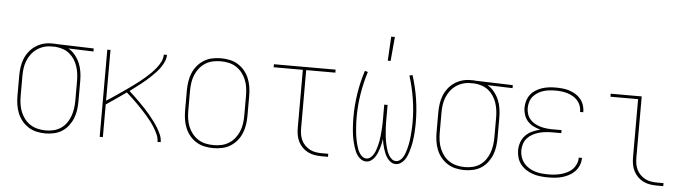

<svg xmlns="http://www.w3.org/2000/svg" viewBox="-47 -939 4094 1141"><g transform="rotate(5 2000.0 -368.0)"><path d="M249 8Q223 8 197 2.5Q171 -3 148.5 -17Q126 -31 109 -51.5Q92 -72 82 -96.5Q72 -121 68 -147.5Q64 -174 64 -200V-320Q64 -345 67.5 -370.5Q71 -396 80 -419.5Q89 -443 104.5 -463.5Q120 -484 141 -498.5Q162 -513 186.5 -520.5Q211 -528 237 -528H250Q254 -528 258.5 -528Q263 -528 267 -527L491 -520V-502L341 -507Q364 -494 381.5 -472.5Q399 -451 409.5 -426Q420 -401 424 -374Q428 -347 428 -320V-200Q428 -174 424.5 -148Q421 -122 411.5 -98Q402 -74 386 -53Q370 -32 348.5 -18Q327 -4 301 2Q275 8 249 8ZM249 -10Q273 -10 296 -15.5Q319 -21 338.5 -34Q358 -47 372 -66.5Q386 -86 394 -108Q402 -130 405.5 -153.5Q409 -177 409 -200V-320Q409 -342 406 -364Q403 -386 396 -407Q389 -428 376.5 -447Q364 -466 346.5 -480Q329 -494 308 -501Q287 -508 264 -510H238Q215 -510 193 -503Q171 -496 152 -482.5Q133 -469 119.5 -450.5Q106 -432 97.5 -410.5Q89 -389 86 -366Q83 -343 83 -320V-200Q83 -176 86.5 -152.5Q90 -129 99 -106.5Q108 -84 123 -65Q138 -46 158 -33.5Q178 -21 201.5 -15.5Q225 -10 249 -10Z M572 0V-520H591V-217Q610 -229 629 -242Q648 -255 666.5 -267.5Q685 -280 703.5 -293Q722 -306 740 -319Q758 -332 776 -346Q794 -360 811 -374.5Q828 -389 844 -405Q860 -421 874 -438.5Q888 -456 898.5 -476.5Q909 -497 909 -520H928Q928 -500 920 -481.5Q912 -463 901 -446.5Q890 -430 876.5 -415.5Q863 -401 848.5 -387Q834 -373 819 -360Q804 -347 788.5 -335Q773 -323 757 -311Q741 -299 725 -287Q742 -272 758.5 -256Q775 -240 791 -224Q807 -208 822.5 -191.5Q838 -175 852.5 -157.5Q867 -140 880.5 -122Q894 -104 906 -84.5Q918 -65 927 -44Q936 -23 936 0H917Q917 -22 908 -42.5Q899 -63 887.5 -82Q876 -101 862.5 -118.5Q849 -136 834.5 -152.5Q820 -169 805 -185Q790 -201 774.5 -216.5Q759 -232 743 -247Q727 -262 710 -277Q681 -256 651 -235.5Q621 -215 591 -195V0Z M1250 8Q1224 8 1197.5 2.5Q1171 -3 1148.5 -17Q1126 -31 1109 -51.5Q1092 -72 1082 -96.5Q1072 -121 1068 -147.5Q1064 -174 1064 -200V-320Q1064 -346 1068 -372.5Q1072 -399 1082 -423.5Q1092 -448 1109 -468.5Q1126 -489 1148.5 -503Q1171 -517 1197.5 -522.5Q1224 -528 1250 -528Q1276 -528 1302.5 -522.5Q1329 -517 1351.5 -503Q1374 -489 1391 -468.5Q1408 -448 1418 -423.5Q1428 -399 1432 -372.5Q1436 -346 1436 -320V-200Q1436 -174 1432 -147.5Q1428 -121 1418 -96.5Q1408 -72 1391 -51.5Q1374 -31 1351.5 -17Q1329 -3 1302.5 2.5Q1276 8 1250 8ZM1250 -10Q1274 -10 1297.5 -15Q1321 -20 1341.5 -33Q1362 -46 1377 -65Q1392 -84 1401 -106Q1410 -128 1413.5 -152Q1417 -176 1417 -200V-320Q1417 -344 1413.5 -368Q1410 -392 1401 -414Q1392 -436 1377 -455Q1362 -474 1341.5 -487Q1321 -500 1297.5 -505Q1274 -510 1250 -510Q1226 -510 1202.5 -505Q1179 -500 1158.5 -487Q1138 -474 1123 -455Q1108 -436 1099 -414Q1090 -392 1086.5 -368Q1083 -344 1083 -320V-200Q1083 -176 1086.5 -152Q1090 -128 1099 -106Q1108 -84 1123 -65Q1138 -46 1158.5 -33Q1179 -20 1202.5 -15Q1226 -10 1250 -10Z M1895 0Q1874 0 1853.5 -3.5Q1833 -7 1814.5 -16Q1796 -25 1781 -40Q1766 -55 1756.5 -74Q1747 -93 1743.5 -113.5Q1740 -134 1740 -155V-502H1566V-520H1934V-502H1760V-155Q1760 -136 1763 -118Q1766 -100 1774 -83.5Q1782 -67 1795 -54Q1808 -41 1824 -32.5Q1840 -24 1858.5 -21Q1877 -18 1895 -18H1934V0Z M2338 8Q2323 8 2310 -0.5Q2297 -9 2288 -21.5Q2279 -34 2273 -48Q2267 -62 2262.5 -76.5Q2258 -91 2255 -105.5Q2252 -120 2250 -135Q2248 -120 2245 -105.5Q2242 -91 2237.5 -76.5Q2233 -62 2227 -48Q2221 -34 2212 -21.5Q2203 -9 2190 -0.5Q2177 8 2162 8Q2147 8 2134 0Q2121 -8 2112 -19.5Q2103 -31 2097 -44.5Q2091 -58 2086.5 -72.5Q2082 -87 2078.5 -101.5Q2075 -116 2072.5 -130.5Q2070 -145 2068.5 -159.5Q2067 -174 2066 -189Q2065 -204 2064.5 -218.5Q2064 -233 2064 -248Q2064 -319 2075 -389.5Q2086 -460 2108 -528L2126 -523Q2105 -456 2094 -387Q2083 -318 2083 -248Q2083 -234 2083.5 -221Q2084 -208 2085 -194.5Q2086 -181 2087 -167.5Q2088 -154 2090 -141Q2092 -128 2094.5 -114.5Q2097 -101 2100.5 -88.5Q2104 -76 2108.5 -63Q2113 -50 2120 -38.5Q2127 -27 2137.5 -18.5Q2148 -10 2162 -10Q2176 -10 2187 -19.5Q2198 -29 2205 -41Q2212 -53 2216.5 -66.5Q2221 -80 2224.5 -93.5Q2228 -107 2230.5 -120.5Q2233 -134 2234.5 -148Q2236 -162 2237 -176Q2238 -190 2239 -204Q2240 -218 2240 -232Q2240 -246 2240 -260V-338H2260V-260Q2260 -246 2260 -232Q2260 -218 2261 -204Q2262 -190 2263 -176Q2264 -162 2265.5 -148Q2267 -134 2269.5 -120.5Q2272 -107 2275.5 -93.5Q2279 -80 2283.5 -66.5Q2288 -53 2295 -41Q2302 -29 2313 -19.5Q2324 -10 2338 -10Q2352 -10 2362.5 -18.5Q2373 -27 2380 -38.5Q2387 -50 2391.5 -63Q2396 -76 2399.5 -88.5Q2403 -101 2405.5 -114.5Q2408 -128 2410 -141Q2412 -154 2413 -167.5Q2414 -181 2415 -194.5Q2416 -208 2416.5 -221Q2417 -234 2417 -248Q2417 -318 2406 -387Q2395 -456 2374 -523L2392 -528Q2414 -460 2425 -389.5Q2436 -319 2436 -248Q2436 -233 2435.5 -218.5Q2435 -204 2434 -189Q2433 -174 2431.5 -159.5Q2430 -145 2427.5 -130.5Q2425 -116 2421.5 -101.5Q2418 -87 2413.5 -72.5Q2409 -58 2403 -44.5Q2397 -31 2388 -19.5Q2379 -8 2366 0Q2353 8 2338 8ZM2238 -600 2246 -744H2268L2255 -600Z M2749 8Q2723 8 2697 2.5Q2671 -3 2648.5 -17Q2626 -31 2609 -51.5Q2592 -72 2582 -96.5Q2572 -121 2568 -147.5Q2564 -174 2564 -200V-320Q2564 -345 2567.5 -370.5Q2571 -396 2580 -419.5Q2589 -443 2604.5 -463.5Q2620 -484 2641 -498.5Q2662 -513 2686.5 -520.5Q2711 -528 2737 -528H2750Q2754 -528 2758.5 -528Q2763 -528 2767 -527L2991 -520V-502L2841 -507Q2864 -494 2881.5 -472.5Q2899 -451 2909.5 -426Q2920 -401 2924 -374Q2928 -347 2928 -320V-200Q2928 -174 2924.5 -148Q2921 -122 2911.5 -98Q2902 -74 2886 -53Q2870 -32 2848.5 -18Q2827 -4 2801 2Q2775 8 2749 8ZM2749 -10Q2773 -10 2796 -15.5Q2819 -21 2838.5 -34Q2858 -47 2872 -66.5Q2886 -86 2894 -108Q2902 -130 2905.5 -153.5Q2909 -177 2909 -200V-320Q2909 -342 2906 -364Q2903 -386 2896 -407Q2889 -428 2876.5 -447Q2864 -466 2846.5 -480Q2829 -494 2808 -501Q2787 -508 2764 -510H2738Q2715 -510 2693 -503Q2671 -496 2652 -482.5Q2633 -469 2619.5 -450.5Q2606 -432 2597.5 -410.5Q2589 -389 2586 -366Q2583 -343 2583 -320V-200Q2583 -176 2586.5 -152.5Q2590 -129 2599 -106.5Q2608 -84 2623 -65Q2638 -46 2658 -33.5Q2678 -21 2701.5 -15.5Q2725 -10 2749 -10Z M3247 8Q3225 8 3202 5.5Q3179 3 3157.5 -4Q3136 -11 3116.5 -23.5Q3097 -36 3083 -53.5Q3069 -71 3062.5 -93Q3056 -115 3056 -138Q3056 -162 3064.5 -186Q3073 -210 3090.5 -227.5Q3108 -245 3130.5 -255Q3153 -265 3177 -271Q3156 -276 3136 -286Q3116 -296 3101 -312Q3086 -328 3079 -349.5Q3072 -371 3072 -393Q3072 -413 3078 -433.5Q3084 -454 3096.5 -470.5Q3109 -487 3127 -498.5Q3145 -510 3165 -516.5Q3185 -523 3205.5 -525.5Q3226 -528 3247 -528Q3267 -528 3287.5 -526Q3308 -524 3327 -518Q3346 -512 3364 -501.5Q3382 -491 3395 -475.5Q3408 -460 3415 -440.5Q3422 -421 3422 -401V-396H3403V-400Q3403 -418 3396.5 -435Q3390 -452 3378 -465Q3366 -478 3350 -487Q3334 -496 3317 -501Q3300 -506 3282.5 -508Q3265 -510 3247 -510Q3229 -510 3210.5 -508Q3192 -506 3174.5 -500.5Q3157 -495 3141 -485Q3125 -475 3113.5 -461Q3102 -447 3096.5 -429Q3091 -411 3091 -392Q3091 -374 3097 -356Q3103 -338 3115 -324.5Q3127 -311 3143.5 -302Q3160 -293 3177.5 -288Q3195 -283 3213.5 -281Q3232 -279 3250 -279H3303V-261H3250Q3230 -261 3210 -259Q3190 -257 3170.5 -251.5Q3151 -246 3133 -236.5Q3115 -227 3101.5 -212Q3088 -197 3081.5 -177.5Q3075 -158 3075 -138Q3075 -118 3081.5 -98.5Q3088 -79 3100.5 -63.5Q3113 -48 3130.5 -37Q3148 -26 3167.5 -20Q3187 -14 3207 -12Q3227 -10 3247 -10Q3266 -10 3285 -12Q3304 -14 3322.5 -19Q3341 -24 3358.5 -32.5Q3376 -41 3389.5 -54.5Q3403 -68 3411 -86Q3419 -104 3419 -123V-125H3438V-123Q3438 -101 3429.5 -80.5Q3421 -60 3406.5 -44.5Q3392 -29 3372.5 -18.5Q3353 -8 3332.5 -2Q3312 4 3290.5 6Q3269 8 3247 8Z M3895 0Q3874 0 3853.5 -3.5Q3833 -7 3814.5 -16Q3796 -25 3781 -40Q3766 -55 3756.5 -74Q3747 -93 3743.5 -113.5Q3740 -134 3740 -155V-502H3575V-520H3760V-155Q3760 -136 3763 -118Q3766 -100 3774 -83.5Q3782 -67 3795 -54Q3808 -41 3824 -32.5Q3840 -24 3858.5 -21Q3877 -18 3895 -18H3934V0Z"/></g></svg>

Font: Iosevka Curly Thin
Style: Regular
Weight: 100
Monospace: yes
Designer: Belleve Invis
Foundry: Belleve Invis
Version: Version 22.1.2; ttfautohint (v1.8.4)